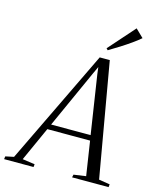

<svg xmlns="http://www.w3.org/2000/svg" viewBox="-201 -1073 955 1169"><g transform="rotate(15 277.0 -489.0)"><path d="M-61 0 -58.5 -18 -6 -29 341 -749H404.5L530 -29L599.5 -18L597.5 0H367.5L371.5 -18L448.5 -29L415.5 -244.5H146L48.5 -29L126.5 -18L124.5 0ZM161 -277.5H410L353.5 -646L348 -690L327.5 -646ZM376.5 -803.5 367 -813.5 512.5 -978 562.5 -929.5Q540 -910 510.2 -889Q480.5 -868 446.2 -846.2Q412 -824.5 376.5 -803.5Z"/></g></svg>

Font: Merriweather 144pt Light
Style: Italic
Weight: 300
Italic angle: -7.8°
Version: Version 2.101